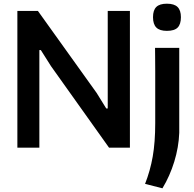

<svg xmlns="http://www.w3.org/2000/svg" viewBox="-20 -799 1052 1039"><path d="M883 -632Q844 -632 826 -650Q808 -668 808 -706Q808 -744 826 -761.5Q844 -779 883 -779Q923 -779 941 -761Q959 -743 959 -706Q959 -668 941.5 -650Q924 -632 883 -632ZM765 196Q793 125 806.5 48Q820 -29 820 -133Q820 -138 820 -166Q820 -194 820 -234.5Q820 -275 820 -322.5Q820 -370 820 -413.5Q820 -457 819.5 -491.5Q819 -526 819 -540H950V-80Q947 -2 923 76Q899 154 859 220ZM74 -740H185L503 -296L555 -212H563V-740H683V0H570L256 -441L201 -528H193V0H74Z"/></svg>

Font: Encode Sans Narrow
Style: SemiBold
Weight: 600
Designer: Pablo Impallari, Andres Torresi
Foundry: Pablo Impallari, Andres Torresi
Version: Version 1.000; ttfautohint (v1.00) -l 8 -r 50 -G 200 -x 14 -